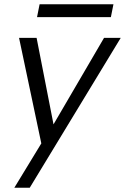

<svg xmlns="http://www.w3.org/2000/svg" viewBox="-20 -677 584 897"><path d="M466 -500H544L119 200H47L173 -7L69 -500H151L230 -96ZM165 -657H510L498 -597H153Z"/></svg>

Font: Albert Sans
Style: Italic
Weight: 400
Italic angle: -11.25°
Designer: Andreas Rasmussen
Foundry: a.Foundry
Version: Version 1.025